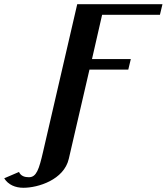

<svg xmlns="http://www.w3.org/2000/svg" viewBox="-119 -720 790 910"><path d="M207 33 305 -390H489L501 -440H317L365 -650H639L651 -700H247L85 0C66 82 54 120 18 120C-1 120 -20 115 -29 95L-99 125C-80 156 -46 170 -8 170C62 170 184 132 207 33Z"/></svg>

Font: Pfennig
Style: BoldItalic
Weight: 700
Italic angle: -13°
Version: Version 20100423